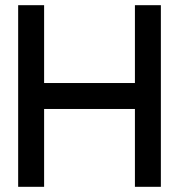

<svg xmlns="http://www.w3.org/2000/svg" viewBox="-20 -720 690 740"><path d="M600 -700H500V-400H150V-700H50V0H150V-300H500V0H600Z"/></svg>

Font: LS-VG5000
Style: Regular
Weight: 400
Designer: Justin Bihan, 2021
Foundry: Justin Bihan, 2021
Version: Version 1.000;Glyphs 3.1.2 (3151)